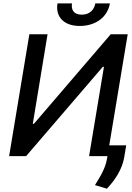

<svg xmlns="http://www.w3.org/2000/svg" viewBox="-20 -932 787 1146"><path d="M155.2 -727.3 34.4 0H135.7L593.8 -533.4H600.5L511.7 0H621.4L619.3 12.1C609.7 72.4 579.5 120 546.9 172.9L617.9 194.2C669 141 709.5 76 721.2 8.2L733.3 -64.6H632.1L742.2 -727.3H640.6L182.5 -193.2H175.8L263.8 -727.3ZM323.2 -911.9C309.7 -832 360.8 -777 456.3 -777C552.9 -777 622.9 -832 636 -911.9H549C542.6 -876.1 517.8 -844.5 468 -844.5C417.6 -844.5 403.8 -876.4 409.8 -911.9Z"/></svg>

Font: Magic Ui Pro Medium
Style: Italic
Weight: 500
Italic angle: -9.39999°
Designer: Stefan Endress, Andreas Faust
Version: Version 1.000;FEAKit 1.0